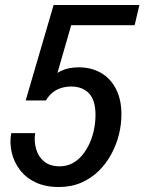

<svg xmlns="http://www.w3.org/2000/svg" viewBox="-20 -740 579 770"><path d="M216 10Q162 10 123 -8.5Q84 -27 60 -58.5Q36 -90 27 -128.5Q18 -167 25 -206H121Q116 -173 125 -142Q134 -111 157.5 -92Q181 -73 219 -73Q247 -73 270 -85Q293 -97 310.5 -118.5Q328 -140 340 -167Q352 -194 357.5 -223Q363 -252 363 -279Q363 -338 337 -365.5Q311 -393 265 -393Q232 -393 206 -379Q180 -365 164 -337H83L195 -720H539L520 -639H228L274 -668L198 -405L175 -418Q195 -441 224.5 -455.5Q254 -470 296 -470Q346 -470 384.5 -448Q423 -426 445 -383.5Q467 -341 467 -281Q467 -241 457 -200.5Q447 -160 426.5 -122Q406 -84 376 -54.5Q346 -25 306 -7.5Q266 10 216 10Z"/></svg>

Font: Instrument Sans SemiCondensed Medium
Style: Italic
Weight: 500
Width: 4
Italic angle: -13°
Designer: Rodrigo Fuenzalida
Foundry: fragTYPE
Version: Version 1.000;gftools[0.9.28]